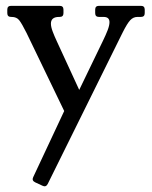

<svg xmlns="http://www.w3.org/2000/svg" viewBox="-20 -460 522 658"><path d="M219 -40.2 71 -347Q55 -379 46 -390.5Q37 -402 20 -402H18Q5 -402 5 -415V-427Q5 -440 18 -440H184.5Q197.5 -440 197.5 -427V-415Q197.5 -402 184.5 -402H182.5Q154.5 -402 154.5 -379Q154.5 -368 160.5 -352Q166.5 -336 174.5 -319L267.2 -117.8ZM240.8 -129.8 333.2 -321Q342.5 -340 348.9 -356.5Q355.2 -373 355.2 -384Q355.2 -402 335.2 -402H319.2Q306.2 -402 306.2 -415V-427Q306.2 -440 319.2 -440H463Q476 -440 476 -427V-415Q476 -402 463 -402H451Q437 -402 426.5 -391Q416 -380 400 -348L143.5 170.5Q137.2 182.5 125.5 176.5L100.8 165Q88 159 93.8 147L209.5 -99.8Z"/></svg>

Font: Young Serif Light
Style: Regular
Weight: 300
Designer: Bastien Sozeau
Foundry: NBR — Bastien Sozeau
Version: Version 5.001